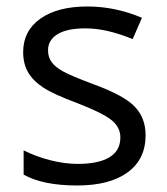

<svg xmlns="http://www.w3.org/2000/svg" viewBox="-20 -565 517 595"><path d="M431.2 -146Q431.2 -71.3 375.5 -30.8Q319.8 9.8 219.2 9.8Q112.8 9.8 53.2 -23.9V-99.1Q91.8 -79.6 136 -68.4Q180.2 -57.1 221.2 -57.1Q284.7 -57.1 318.8 -77.4Q353 -97.7 353 -139.2Q353 -170.4 325.9 -192.6Q298.8 -214.8 220.2 -245.1Q145.5 -272.9 114 -293.7Q82.5 -314.5 67.1 -340.8Q51.8 -367.2 51.8 -403.8Q51.8 -469.2 105 -507.1Q158.2 -544.9 251 -544.9Q337.4 -544.9 419.9 -509.8L391.1 -443.8Q310.5 -477.1 245.1 -477.1Q187.5 -477.1 158.2 -459Q128.9 -440.9 128.9 -409.2Q128.9 -387.7 139.9 -372.6Q150.9 -357.4 175.3 -343.8Q199.7 -330.1 269 -304.2Q364.3 -269.5 397.7 -234.4Q431.2 -199.2 431.2 -146Z"/></svg>

Font: f02698313
Style: Regular
Weight: 400
Foundry: Ascender Corporation
Version: Version 1.10